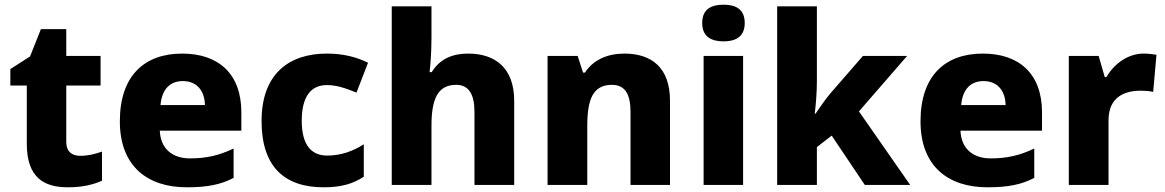

<svg xmlns="http://www.w3.org/2000/svg" viewBox="-20 -787 4957 817"><path d="M321 -124C285 -124 262 -143 262 -182V-423H408V-549H262V-663H154L108 -547L24 -493V-423H94V-176C94 -31 167 10 269 10C333 10 378 -2 414 -18V-142C383 -131 355 -124 321 -124Z M755 -559C596 -559 490 -466 490 -271C490 -78 609 10 775 10C864 10 920 -2 974 -30V-155C913 -126 859 -113 789 -113C708 -113 663 -159 660 -231H1007V-309C1007 -473 910 -559 755 -559ZM758 -442C820 -442 851 -398 852 -340H663C669 -410 706 -442 758 -442Z M1357 10C1433 10 1482 -5 1528 -35V-173C1481 -143 1430 -125 1372 -125C1305 -125 1264 -170 1264 -273C1264 -375 1302 -425 1371 -425C1412 -425 1450 -412 1497 -393L1546 -520C1500 -543 1443 -559 1371 -559C1209 -559 1093 -472 1093 -272C1093 -76 1192 10 1357 10Z M1816 -627V-760H1647V0H1816V-251C1816 -363 1841 -426 1921 -426C1974 -426 1999 -387 1999 -311V0H2168V-358C2168 -499 2086 -559 1972 -559C1906 -559 1852 -537 1817 -480H1808C1811 -504 1816 -560 1816 -627Z M2637 -559C2564 -559 2504 -532 2469 -478H2461L2438 -549H2310V0H2479V-250C2479 -363 2502 -426 2584 -426C2639 -426 2663 -387 2663 -311V0H2831V-358C2831 -499 2753 -559 2637 -559Z M3059 -767C3009 -767 2968 -750 2968 -689C2968 -629 3009 -611 3059 -611C3108 -611 3149 -629 3149 -689C3149 -750 3108 -767 3059 -767ZM3142 -549H2974V0H3142Z M3456 -439V-760H3287V0H3456V-161L3519 -210L3660 0H3853L3635 -313L3840 -549H3652L3512 -388C3491 -363 3468 -329 3450 -303H3447C3452 -346 3456 -396 3456 -439Z M4162 -559C4003 -559 3897 -466 3897 -271C3897 -78 4016 10 4182 10C4271 10 4327 -2 4381 -30V-155C4320 -126 4266 -113 4196 -113C4115 -113 4070 -159 4067 -231H4414V-309C4414 -473 4317 -559 4162 -559ZM4165 -442C4227 -442 4258 -398 4259 -340H4070C4076 -410 4113 -442 4165 -442Z M4847 -559C4778 -559 4720 -514 4688 -459H4681L4655 -549H4528V0H4697V-275C4697 -377 4769 -401 4833 -401C4856 -401 4875 -399 4887 -396L4901 -554C4889 -556 4865 -559 4847 -559Z"/></svg>

Font: Noto Sans Bengali UI ExtraBold
Style: Regular
Weight: 800
Designer: Jelle Bosma - Monotype Design Team
Foundry: Monotype Imaging Inc.
Version: Version 2.003